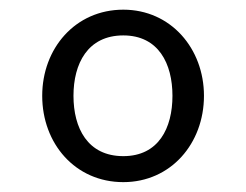

<svg xmlns="http://www.w3.org/2000/svg" viewBox="-20 -720 504 393"><path d="M232.4 -347.2C329.6 -347.2 397.5 -426.3 397.5 -523.9C397.5 -620.6 329.6 -700.2 232.4 -700.2C133.8 -700.2 66.4 -620.6 66.4 -523.9C66.4 -426.3 133.8 -347.2 232.4 -347.2ZM232.4 -400.4C159.2 -400.4 130.4 -458 130.4 -523.9C130.4 -589.4 159.2 -647.5 232.4 -647.5C304.7 -647.5 333 -589.4 333 -523.9C333 -458 304.7 -400.4 232.4 -400.4Z"/></svg>

Font: HK Grotesk
Style: Regular
Weight: 400
Designer: Alfredo Marco Pradil and Stefan Peev
Foundry: Hanken Design Co.
Version: Version 1.045;PS 001.045;hotconv 1.0.88;makeotf.lib2.5.64775